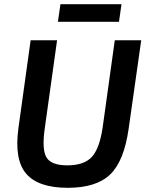

<svg xmlns="http://www.w3.org/2000/svg" viewBox="-20 -882 708 915"><path d="M547 -778H256L268 -862H559ZM653 -690 593 -268Q571 -114 505 -50.5Q439 13 303 13Q163 13 105 -54Q47 -121 68 -273L126 -690H252L193 -268Q179 -168 202 -131Q225 -94 301 -94Q380 -94 417 -133.5Q454 -173 469 -273L527 -690Z"/></svg>

Font: Exo 2.0 Semi Bold
Style: Italic
Weight: 600
Italic angle: -8°
Designer: Natanael Gama
Version: Version 1.001;PS 001.001;hotconv 1.0.70;makeotf.lib2.5.58329